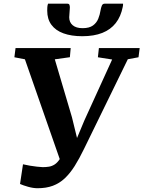

<svg xmlns="http://www.w3.org/2000/svg" viewBox="-20 -1003 775 1038"><path d="M183.3 14.6Q159 14.6 131.6 6.7Q104.2 -1.1 88.3 -8.4L104.3 -114.8Q122.4 -110.5 142.1 -107.2Q161.9 -103.8 180.1 -101.9Q198.2 -100 211.2 -99.4Q228.4 -99.4 244.6 -101.9Q260.7 -104.4 275.7 -114Q290.6 -123.7 304 -144.4Q317.5 -165.1 329.9 -201.5L313.5 -112.8L114.7 -682.4L57.8 -693.4L64 -743L362.2 -743.3L357.8 -693.7L276.3 -682.3L369 -369.1L411.5 -195.4L371.9 -198.3L436.3 -352.3L586.3 -681.3L509.2 -693.4L514.7 -743H735.1L728.8 -693.4L671 -682.7L434.6 -198.7Q408.9 -145.4 383.7 -105.4Q358.4 -65.5 329.9 -38.7Q301.4 -12 265.7 1.3Q230 14.6 183.3 14.6ZM345 -983Q352.9 -983 355.4 -976.8Q357.8 -970.5 357.7 -961.6Q357.5 -951 355.9 -935.6Q354.2 -920.1 354.2 -909.5Q354.2 -882.4 373.1 -866.5Q391.9 -850.7 426.3 -850.7Q462.5 -850.7 482.3 -865Q502.1 -879.3 511.1 -901.6Q520.1 -923.8 523.6 -947.2Q525.8 -960.5 530.3 -971.8Q534.8 -983 545.2 -983H645.3Q645.3 -979.1 645.1 -975.1Q644.8 -971.1 643.7 -966Q633.4 -913.6 605.7 -878.2Q578 -842.9 533 -825.1Q488 -807.2 424.8 -807.2Q365.7 -807.2 323.2 -822.7Q280.7 -838.1 258 -868.9Q235.3 -899.7 235.3 -945.2Q235.3 -954.1 235.8 -963.7Q236.3 -973.2 239.7 -983Z"/></svg>

Font: Merriweather Light
Style: Italic
Weight: 300
Italic angle: -7.8°
Designer: Eben Sorkin
Foundry: Eben Sorkin
Version: Version 2.101